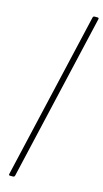

<svg xmlns="http://www.w3.org/2000/svg" viewBox="-139 -833 542 1006"><g transform="rotate(15 132.0 -330.0)"><path d="M29 130Q21 130 23 122L232 -782Q234 -790 241 -790H257Q266 -790 264 -782L55 122Q53 130 45 130Z"/></g></svg>

Font: Instrument Serif
Style: Italic
Weight: 400
Italic angle: -13°
Designer: Rodrigo Fuenzalida
Foundry: fragTYPE
Version: Version 1.000; ttfautohint (v1.8.4.7-5d5b);gftools[0.9.27]